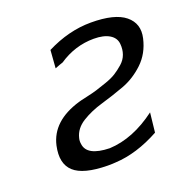

<svg xmlns="http://www.w3.org/2000/svg" viewBox="-96 -577 661 675"><g transform="rotate(-20 234.5 -239.5)"><path d="M400 -118 392 -45Q306 2 226 6Q216 7 196 7Q106 6 71.5 -25.5Q37 -57 51 -121Q70 -206 178 -238Q184 -240 209 -245.5Q234 -251 248.5 -255.5Q263 -260 287.5 -268.5Q312 -277 327 -286.5Q342 -296 357.5 -309.5Q373 -323 379.5 -341Q386 -359 384 -380Q382 -403 360.5 -416Q339 -429 302 -429Q232 -429 171 -388Q161 -385 141 -377L146 -444Q229 -486 312 -486Q401 -486 439.5 -454.5Q478 -423 466 -371Q454 -318 418 -284Q382 -250 338.5 -234Q295 -218 252 -205.5Q209 -193 176 -172.5Q143 -152 135 -119Q132 -108 134 -97Q139 -50 224 -48Q312 -52 400 -118Z"/></g></svg>

Font: Coval
Style: Light Italic
Weight: 300
Foundry: Context Ltd
Version: Version 001.000